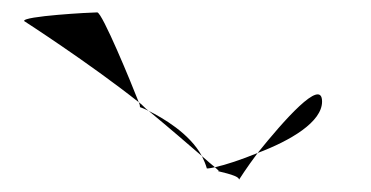

<svg xmlns="http://www.w3.org/2000/svg" viewBox="-20 -566 599 310"><path d="M19 -532C19 -532 123 -465 204 -401C192 -432 145 -546 137 -546C127 -546 16 -540 19 -532ZM204 -401C206 -397 206 -394 206 -393C206 -393 212 -391 220 -387C214 -391 210 -397 204 -401ZM220 -387C254 -359 285 -332 306 -314C286 -351 242 -376 220 -387ZM306 -314C309 -308 312 -301 314 -294C318 -294 322 -295 327 -296C322 -300 315 -306 306 -314ZM327 -296C331 -292 334 -290 333 -290C325 -290 366 -284 366 -276C366 -276 378 -295 396 -319C369 -308 345 -300 327 -296ZM396 -319C449 -339 500 -369 500 -402C500 -442 437 -370 396 -319Z"/></svg>

Font: Ampere
Style: SCCnd
Weight: 400
Version: Version 1